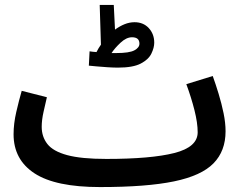

<svg xmlns="http://www.w3.org/2000/svg" viewBox="-20 -737 984 778"><path d="M385 21Q205 21 120 -34.5Q35 -90 35 -193Q35 -236 46 -283.5Q57 -331 68 -369L170 -343Q164 -317 156.5 -284Q149 -251 149 -223Q149 -183 172 -153.5Q195 -124 252 -108.5Q309 -93 411 -93V-92V-93Q592 -93 686.5 -117Q781 -141 781 -201Q781 -239 768 -290.5Q755 -342 735 -396L842 -429Q854 -396 866 -356.5Q878 -317 886 -278Q894 -239 894 -205Q894 -125 845 -75Q796 -25 685 -2Q574 21 386 21ZM458 -463Q440 -463 416.5 -464.5Q393 -466 371.5 -468Q350 -470 340 -471L343 -529Q355 -527 371 -526Q379 -542 389 -556L384 -717H441L446 -617Q465 -631 485 -639Q505 -647 525 -647Q561 -647 583 -623Q605 -599 605 -564Q605 -544 593.5 -520Q582 -496 550.5 -479.5Q519 -463 458 -463ZM515 -586Q492 -586 468.5 -564Q445 -542 432 -522Q442 -522 451 -522Q504 -522 524.5 -533Q545 -544 545 -560Q545 -586 515 -586Z"/></svg>

Font: Noto Sans Arabic UI SmCn SmBd
Style: Regular
Weight: 600
Width: 4
Designer: Monotype Design Team, Nadine Chahine and Nizar Qandah
Foundry: Monotype Imaging Inc.
Version: Version 2.010; ttfautohint (v1.8.4.7-5d5b)